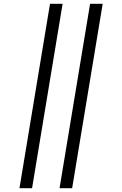

<svg xmlns="http://www.w3.org/2000/svg" viewBox="-20 -843 640 1006"><path d="M292 143 452 -823H518L358 143ZM82 143 242 -823H308L148 143Z"/></svg>

Font: Iosevka SS04 Lt Ex Obl
Style: Regular
Weight: 300
Width: 7
Italic angle: -9°
Monospace: yes
Designer: Belleve Invis
Foundry: Belleve Invis
Version: Version 19.0.0; ttfautohint (v1.8.4)